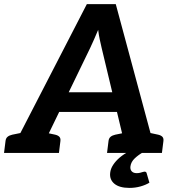

<svg xmlns="http://www.w3.org/2000/svg" viewBox="-41 -744 850 934"><path d="M8.2 0 381.4 -723.8H522.2L717.2 0H610.3Q592.2 0 581.5 -8.8Q570.9 -17.6 568.3 -31L453.1 -512.4Q448.9 -531 444.3 -551.8Q439.7 -572.5 436.5 -598.8Q425.8 -572.5 416.5 -552.1Q407.3 -531.7 398 -511.4L165.3 -31Q159.6 -19.1 146.4 -9.6Q133.2 0 115.6 0ZM97 0 105.1 -67.1H197.4L189.3 0ZM210.8 -199.5 240.1 -295.1H552.8L558.1 -199.5ZM526 0 534.1 -67.1H632.1L624 0ZM-21.4 0 -14.1 -58.1Q-12.6 -71.6 -4.1 -78.6Q4.4 -85.6 18.7 -88.8L77.4 -100.8L77.7 0ZM146.5 0 171.6 -100.8 227.6 -88.8Q241.1 -85.6 247.8 -78.6Q254.5 -71.6 252.9 -58.1L245.7 0ZM479.7 0 486.9 -58.1Q488.5 -71.6 497 -78.6Q505.5 -85.6 519.7 -88.8L578.5 -100.8L578.8 0ZM647.6 0 672.7 -100.8 728.6 -88.8Q742.2 -85.6 748.9 -78.6Q755.6 -71.6 754 -58.1L746.7 0ZM661.6 90.9Q670.8 90.9 672.4 98.6L685.8 144.7Q668.1 155.6 642.5 162.9Q616.8 170.1 589 170.1Q539.9 170.1 515.4 149.8Q491 129.4 495 96.4Q497 77.1 509.3 58.2Q521.6 39.3 541.8 22Q562 4.7 589.6 -9L653.9 -2.6Q633.1 8.9 614.7 26.1Q596.3 43.3 593.5 65.3Q591.5 80.3 599.7 89.3Q607.9 98.3 623.8 98.3Q632.7 98.3 640.1 96.5Q647.5 94.6 653 92.8Q658.6 90.9 661.6 90.9Z"/></svg>

Font: Aleo
Style: Italic
Weight: 400
Italic angle: -7°
Designer: Alessio Laiso
Foundry: Alessio Laiso
Version: Version 2.001;gftools[0.9.29]